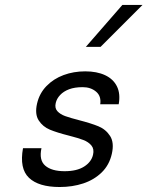

<svg xmlns="http://www.w3.org/2000/svg" viewBox="-20 -751 601 782"><path d="M73.7 -147.5H148.9Q138.2 -98.6 164.3 -76.2Q190.4 -53.7 243.2 -53.7Q293 -53.7 322.5 -72.5Q352.1 -91.3 358.9 -120.6Q364.3 -144 352.3 -158.4Q340.3 -172.9 319.3 -180.9Q298.3 -189 260.3 -198.7Q211.9 -210.9 183.1 -222.9Q154.3 -234.9 137.7 -260.5Q121.1 -286.1 130.9 -329.1Q140.6 -371.1 169.4 -400.6Q198.2 -430.2 239 -445.3Q279.8 -460.4 327.1 -460.4Q374.5 -460.4 408 -444.8Q441.4 -429.2 456.3 -399.2Q471.2 -369.1 463.4 -326.2H388.2Q393.1 -359.4 371.3 -377.7Q349.6 -396 316.9 -396Q284.2 -396 261.5 -387.5Q238.8 -378.9 224.9 -364Q210.9 -349.1 207 -331.5Q202.1 -311 213.6 -298.3Q225.1 -285.6 245.1 -278.3Q265.1 -271 301.3 -261.7Q350.6 -249 380.9 -236.6Q411.1 -224.1 428.5 -197Q445.8 -169.9 435.5 -124.5Q425.3 -79.1 394.3 -48.8Q363.3 -18.6 319.1 -3.9Q274.9 10.7 223.1 10.7Q137.2 10.7 97.9 -26.9Q58.6 -64.5 73.7 -147.5ZM478.5 -731H560.5L389.6 -560.1H329.6Z"/></svg>

Font: Glacial Indifference
Style: Italic
Weight: 400
Designer: Alfredo Marco Pradil
Foundry: Alfredo Marco Pradil
Version: Version 1.312